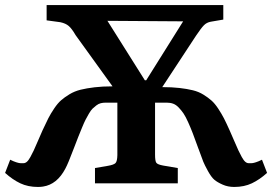

<svg xmlns="http://www.w3.org/2000/svg" viewBox="-20 -720 1069 754"><path d="M128.9 14.2Q89.8 14.2 59.6 -0.2Q29.3 -14.6 0 -41L20 -92.8Q26.9 -89.4 32.7 -86.9Q38.6 -84.5 43.2 -83Q47.9 -81.5 51.3 -80.6Q54.7 -79.6 58.3 -79.3Q62 -79.1 63.7 -79.1Q65.4 -79.1 68.4 -79.1Q71.3 -79.1 71.8 -79.1Q79.1 -79.1 85.4 -84.5Q91.8 -89.8 99.4 -103.5Q106.9 -117.2 112.5 -129.2Q118.2 -141.1 128.9 -166.5Q139.6 -191.9 147 -208Q160.2 -236.8 169.7 -255.4Q179.2 -273.9 192.9 -294.2Q206.5 -314.5 220.2 -326.4Q233.9 -338.4 253.4 -350.1Q272.9 -361.8 296.6 -367.7Q320.3 -373.5 351.3 -377.2Q382.3 -380.9 421.9 -380.9L276.9 -582Q262.2 -607.4 250 -617.9Q237.8 -628.4 216.8 -632.8L163.1 -640.1V-700.2H856.9V-643.1L808.1 -634.8Q791.5 -631.8 780.8 -620.8Q770 -609.9 750 -580.1L617.2 -377.9Q655.3 -377.9 684.8 -374.5Q714.4 -371.1 737.3 -365.5Q760.3 -359.9 778.8 -348.4Q797.4 -336.9 810.5 -325.2Q823.7 -313.5 836.9 -293.5Q850.1 -273.4 859.4 -255.4Q868.7 -237.3 881.8 -208Q889.2 -191.9 899.9 -166.5Q910.6 -141.1 916.3 -129.2Q921.9 -117.2 929.4 -103.5Q937 -89.8 943.4 -84.5Q949.7 -79.1 957 -79.1Q957.5 -79.1 960.4 -79.1Q963.4 -79.1 965.1 -79.1Q966.8 -79.1 970.5 -79.3Q974.1 -79.6 977.5 -80.6Q981 -81.5 985.6 -83Q990.2 -84.5 996.1 -86.9Q1002 -89.4 1008.8 -92.8L1028.8 -41Q999.5 -14.6 969.2 -0.2Q939 14.2 899.9 14.2Q875 14.2 854.5 5.1Q834 -3.9 822 -13.9Q810.1 -23.9 796.6 -48.3Q783.2 -72.8 778.3 -85Q773.4 -97.2 762.2 -128.4Q761.2 -131.3 760.7 -132.6Q760.3 -133.8 759.3 -136Q758.3 -138.2 757.8 -140.1Q745.1 -175.3 737.3 -195.8Q729.5 -216.3 719.2 -239.3Q709 -262.2 700.7 -274.4Q692.4 -286.6 681.9 -297.6Q671.4 -308.6 660.2 -312.7Q648.9 -316.9 634.8 -316.9H588.9V-112.8Q588.9 -87.4 594 -80.6Q599.1 -73.7 621.1 -69.8L678.2 -60.1V0H353V-60.1L403.8 -68.8Q427.2 -72.8 433.8 -79.8Q440.4 -86.9 440.9 -110.8V-316.9H395Q384.8 -316.9 375.7 -314.7Q366.7 -312.5 358.2 -305.9Q349.6 -299.3 343.3 -293.2Q336.9 -287.1 328.9 -273.2Q320.8 -259.3 315.7 -249.3Q310.5 -239.3 301.8 -218Q293 -196.8 287.4 -182.6Q281.7 -168.5 271 -140.1Q247.1 -76.7 236.8 -58.1Q204.1 4.4 148.9 12.7Q139.2 14.2 128.9 14.2ZM548.8 -404.8H554.2L699.2 -636.2L401.9 -638.2Z"/></svg>

Font: Literata Book
Style: Bold
Weight: 700
Designer: Latin by Veronika Burian and Jose Scaglione. Greek by Irene Vlachou. Cyrillic by Vera Evstafieva
Foundry: TypeTogether
Version: Version 2.003;PS 002.003;hotconv 1.0.88;makeotf.lib2.5.64775